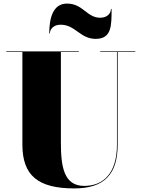

<svg xmlns="http://www.w3.org/2000/svg" viewBox="-20 -1037 790 1072"><path d="M318.5 -899C401 -899 427 -820 514 -820C603 -820 603 -892 603 -987H599.5C599.5 -965 581.5 -938 539.5 -938C464 -938 444 -1017 354 -1017C275 -1017 255 -935 255 -850H258.5C258.5 -872 276.5 -899 318.5 -899ZM15 -750V-746.5H105V-230C105 -57 192 15 395 15C563 15 637 -65 637 -230V-746.5H735.5V-750H539.5V-746.5H633V-230C633 -65.5 553.5 1 450 1C336 1 320 -108 320 -240V-746.5H420V-750Z"/></svg>

Font: Bodoni* 48pt Fatface
Style: Regular
Weight: 900
Version: Version 2.3